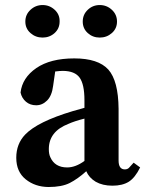

<svg xmlns="http://www.w3.org/2000/svg" viewBox="-20 -731 579 766"><path d="M453.1 -90.8Q453.1 -55.2 478 -55.2Q487.8 -55.2 494.1 -61L513.2 -82L539.1 -63Q519 -22 493.7 -5.9Q468.3 9.8 428.7 9.8Q389.2 9.8 361.8 -5.9Q335 -22 324.2 -47.9Q290 -17.1 258.3 -1Q226.6 15.1 173.3 15.1Q120.1 14.6 82.5 -15.6Q44.9 -45.9 44.9 -101.6Q44.9 -157.2 80.6 -194.3Q129.9 -245.6 270 -287.6Q293 -293.9 316.9 -300.8V-331.1Q316.9 -394 297.9 -420.9Q278.8 -447.8 231 -448.2Q219.7 -448.2 200.2 -445.8L191.9 -388.2Q187 -349.1 168 -330.1Q148.9 -311 124.5 -311Q100.1 -311 83.5 -325.2Q66.9 -339.4 62 -361.8Q68.8 -420.9 125 -459.5Q181.2 -498 276.4 -498Q371.6 -498 412.1 -453.6Q452.1 -408.7 453.1 -296.9ZM174.8 -136.2Q174.8 -116.2 180.7 -104Q198.7 -63 248 -63Q281.2 -63 316.9 -88.9V-257.8Q277.8 -248 252.9 -236.8Q174.8 -206.5 174.8 -136.2ZM217.8 -645Q217.8 -617.2 197.8 -599.1Q177.7 -581.1 149.9 -581.1Q122.1 -581.1 101.6 -599.1Q81.1 -617.2 81.1 -645Q81.1 -672.9 101.6 -691.9Q122.1 -710.9 149.9 -710.9Q177.7 -710.9 198.2 -691.9Q218.8 -672.9 217.8 -645ZM426.3 -599.1Q405.8 -581.1 377.9 -581.1Q350.1 -581.1 330.1 -599.1Q310.1 -617.2 310.1 -645Q310.1 -672.9 330.1 -691.9Q350.1 -710.9 377.9 -710.9Q405.8 -710.9 426.3 -691.9Q446.8 -672.9 446.8 -645Q446.8 -617.2 426.3 -599.1Z"/></svg>

Font: SourceSerifPro-Bold
Style: Bold
Weight: 700
Designer: Frank Grießhammer
Foundry: Adobe Systems Incorporated
Version: Version 1.014;PS Version 1.0;hotconv 1.0.73;makeotf.lib2.5.5